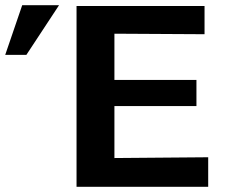

<svg xmlns="http://www.w3.org/2000/svg" viewBox="-29 -715 869 735"><path d="M-9 -505 56 -695H197L72 -505ZM264 0V-692H754V-584L409 -586V-409H723V-309H409V-110L768 -113V0Z"/></svg>

Font: Coval
Style: ExtraBold
Weight: 800
Foundry: Context Ltd
Version: Version 001.000